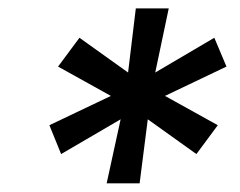

<svg xmlns="http://www.w3.org/2000/svg" viewBox="-20 -747 562 449"><path d="M229.4 -318.2 262.1 -468 122.9 -386.7 95.5 -454.2 239.3 -522.7 115.8 -591.3 165.8 -658.7 279.5 -577.4 297.6 -727.3H374.6L343 -577.4L481.2 -658.7L509.6 -591.3L365.8 -522.7L489.3 -454.2L439.3 -386.7L325.6 -468L306.5 -318.2Z"/></svg>

Font: Karasuma Gothic
Style: Medium Italic
Weight: 500
Italic angle: 9.39998°
Designer: Rasmus Andersson / Ryoko Nishizuka
Foundry: Genbu
Version: Version 1.00